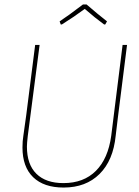

<svg xmlns="http://www.w3.org/2000/svg" viewBox="-20 -839 623 863"><path d="M253 -729 248 -743Q285 -767 353 -819H369Q421 -774 461 -743L453 -729H448Q408 -758 361 -799Q314 -764 258 -729ZM551 -637 510 -312 500 -229Q489 -118 427.5 -57Q366 4 266 4Q177 4 129 -42.5Q81 -89 81 -176Q81 -205 85 -229L98 -322L138 -637H158L105 -229Q101 -195 101 -180Q101 -100 143.5 -58Q186 -16 265 -16Q356 -16 411 -71Q466 -126 480 -229L531 -637Z"/></svg>

Font: Alegreya Sans SC Thin
Style: Italic
Weight: 100
Italic angle: -7°
Designer: Juan Pablo del Peral
Foundry: Huerta Tipografica
Version: Version 2.007